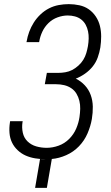

<svg xmlns="http://www.w3.org/2000/svg" viewBox="-20 -763 540 930"><path d="M150 147 174 7Q179 8 185.5 8Q192 8 198 8H200Q175 8 150.5 4Q126 0 104.5 -9.5Q83 -19 65.5 -35.5Q48 -52 38 -73Q28 -94 26 -119Q24 -144 28 -169L29 -176H90L89 -171Q85 -145 90.5 -120Q96 -95 113.5 -78Q131 -61 155.5 -54Q180 -47 206 -47Q235 -47 264 -57.5Q293 -68 315 -90Q337 -112 349 -140Q361 -168 365 -196Q368 -216 368.5 -236Q369 -256 364.5 -274.5Q360 -293 350.5 -309Q341 -325 325.5 -335.5Q310 -346 291 -350.5Q272 -355 252 -355H197L207 -410H262Q279 -410 296.5 -413Q314 -416 329.5 -424Q345 -432 359.5 -445Q374 -458 383.5 -473.5Q393 -489 398 -506Q403 -523 406 -540Q409 -558 409.5 -576Q410 -594 406.5 -611Q403 -628 395 -643Q387 -658 373.5 -668.5Q360 -679 343 -683.5Q326 -688 308 -688Q284 -688 259 -679Q234 -670 215 -651.5Q196 -633 185 -609.5Q174 -586 170 -561L169 -559H108L109 -562Q113 -586 121.5 -609Q130 -632 143.5 -653.5Q157 -675 176 -693Q195 -711 217.5 -722.5Q240 -734 264.5 -738.5Q289 -743 313 -743Q339 -743 364.5 -737.5Q390 -732 410 -718Q430 -704 444 -683Q458 -662 464 -637.5Q470 -613 470 -586.5Q470 -560 466 -533Q462 -509 453.5 -485Q445 -461 429 -441Q413 -421 391.5 -406Q370 -391 347 -382Q372 -370 391 -349.5Q410 -329 419.5 -302.5Q429 -276 429.5 -246.5Q430 -217 425 -187Q419 -152 404 -117Q389 -82 362.5 -54.5Q336 -27 301 -11.5Q266 4 231 7L207 147Z"/></svg>

Font: Iosevka Term Curly Light
Style: Italic
Weight: 300
Italic angle: -9°
Designer: Belleve Invis
Foundry: Belleve Invis
Version: Version 32.3.0